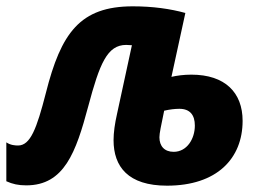

<svg xmlns="http://www.w3.org/2000/svg" viewBox="-52 -577 831 607"><path d="M497 -97C468 -97 452 -115 452 -143C452 -156 457 -178 467 -227C484 -231 501 -233 515 -233C549 -233 564 -213 564 -180C564 -138 539 -97 497 -97ZM476 10C634 10 715 -76 715 -195C715 -284 660 -341 553 -341C529 -341 507 -338 490 -334L534 -536C487 -549 431 -557 368 -557C201 -557 141 -473 93 -283C64 -170 44 -117 5 -117C-4 -117 -19 -118 -32 -127V-4C-12 5 6 9 31 9C151 9 188 -95 227 -241C263 -376 287 -435 347 -435C353 -435 359 -434 365 -434L318 -217C311 -186 307 -158 307 -134C307 -50 353 10 476 10Z"/></svg>

Font: Noto Sans Display SemiCondensed Extra
Style: Italic
Weight: 800
Width: 4
Italic angle: -12°
Designer: Monotype Design Team
Foundry: Monotype Imaging Inc.
Version: Version 1.900